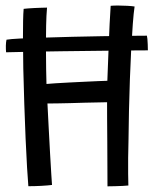

<svg xmlns="http://www.w3.org/2000/svg" viewBox="-20 -673 587 694"><path d="M514.5 -491Q482.5 -491 432.8 -490.5Q383 -490 324 -489.2Q265 -488.5 205.2 -487.8Q145.5 -487 92.5 -486Q39.5 -485 2 -484Q1 -495 1.2 -508Q1.5 -521 3.5 -529.5Q17.5 -532 53.2 -533.8Q89 -535.5 138 -537Q187 -538.5 241.8 -540Q296.5 -541.5 349 -542.2Q401.5 -543 444.2 -543.5Q487 -544 511 -544Q512 -541 512.8 -532.2Q513.5 -523.5 514 -512.2Q514.5 -501 514.5 -491ZM82.5 0Q80.5 -22 77.8 -67.5Q75 -113 72.5 -172.5Q70 -232 67.8 -297.2Q65.5 -362.5 64.2 -425.2Q63 -488 63 -539.5Q63 -572 63.5 -598Q64 -624 65.5 -641Q70 -641.5 80.8 -642.5Q91.5 -643.5 104.5 -644Q117.5 -644.5 129.8 -645Q142 -645.5 150 -645.5Q147.5 -617.5 146.8 -582Q146 -546.5 146 -512.5Q146 -464 146.8 -422.2Q147.5 -380.5 148 -369.5Q159 -370.5 181 -372Q203 -373.5 230.2 -374.8Q257.5 -376 284.8 -377.5Q312 -379 334.5 -379.8Q357 -380.5 368 -381Q369 -404 370.2 -438.2Q371.5 -472.5 373 -510.8Q374.5 -549 376.2 -586Q378 -623 380 -652Q385 -652.5 392.2 -652.8Q399.5 -653 407 -653Q423.5 -653 440.5 -652Q457.5 -651 466.5 -649.5Q463 -626.5 460 -586Q457 -545.5 454.2 -494.2Q451.5 -443 449.5 -386Q447.5 -329 446.2 -272.8Q445 -216.5 444.5 -167Q443.5 -133 443.2 -101.5Q443 -70 443.2 -44.8Q443.5 -19.5 444 -2.5Q436.5 -1.5 423.5 -1Q410.5 -0.5 395.8 0Q381 0.5 368.5 0.5Q368.5 -30.5 368.2 -72.5Q368 -114.5 367.8 -158.5Q367.5 -202.5 367.2 -241Q367 -279.5 367 -303.5Q357 -303 335.2 -302.8Q313.5 -302.5 286.5 -301.8Q259.5 -301 232.2 -300.2Q205 -299.5 183.5 -299.2Q162 -299 151.5 -299Q153.5 -259.5 156 -211.2Q158.5 -163 161 -118Q163.5 -73 165.5 -41.8Q167.5 -10.5 168 -4.5Q162.5 -3.5 152 -2.8Q141.5 -2 128.8 -1.2Q116 -0.5 103.8 -0.2Q91.5 0 82.5 0Z"/></svg>

Font: Grandstander Thin Light
Style: Regular
Weight: 300
Version: Version 1.200